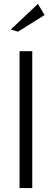

<svg xmlns="http://www.w3.org/2000/svg" viewBox="-20 -962 265 982"><path d="M72 -800 35 -811 174 -942 208 -885ZM80 0V-700H145V0Z"/></svg>

Font: Panamera
Style: Regular
Weight: 400
Designer: Bastien Sozeau
Foundry: NBR — Bastien Sozeau
Version: Version 3.002; ttfautohint (v1.8.4.7-5d5b);gftools[0.9.33]